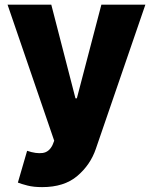

<svg xmlns="http://www.w3.org/2000/svg" viewBox="-20 -565 636 798"><path d="M155.2 212.7Q119.7 212.7 94.6 206.3Q69.6 199.9 54.3 193.9L92.7 61.8Q130.7 74.6 157.3 70.8Q183.9 67.1 198.2 38L205.3 19.9L11.4 -545.5H193.2L293.7 -156.2H299.4L401.3 -545.5H584.2L378.2 54Q355.5 120.4 301.1 166.5Q246.8 212.7 155.2 212.7Z"/></svg>

Font: Inter UI Extra Bold
Style: Regular
Weight: 800
Designer: Rasmus Andersson
Foundry: rsms
Version: 3.2;8d6f07862